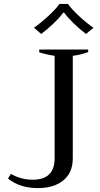

<svg xmlns="http://www.w3.org/2000/svg" viewBox="-20 -954 513 984"><path d="M154 -812Q186 -834 225 -869.5Q264 -905 285 -934H328Q349 -905 388 -869Q427 -833 459 -812L421 -780Q391 -802 359.5 -832.5Q328 -863 309 -889H304Q285 -863 253 -832.5Q221 -802 191 -780ZM21 -39 36 -63Q87 -33 148 -33Q260 -33 260 -143V-668Q218 -674 181 -686V-700H432V-687Q389 -672 353 -668V-143Q353 -69 304.5 -29.5Q256 10 175 10Q81 10 21 -39Z"/></svg>

Font: Trirong
Style: Regular
Weight: 400
Designer: Katatrad Team
Foundry: CadsonDemak
Version: Version 1.001